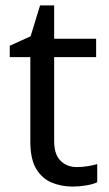

<svg xmlns="http://www.w3.org/2000/svg" viewBox="-20 -679 401 709"><path d="M264 -62Q284 -62 305 -65.5Q326 -69 339 -73V-6Q325 1 299 5.5Q273 10 249 10Q207 10 171.5 -4.5Q136 -19 114 -55Q92 -91 92 -156V-468H16V-510L93 -545L128 -659H180V-536H335V-468H180V-158Q180 -109 203.5 -85.5Q227 -62 264 -62Z"/></svg>

Font: Noto Sans Thai Looped
Style: Regular
Weight: 400
Designer: Sasikarn Vongin, Ben Mitchell
Foundry: The Fontpad Ltd
Version: Version 1.001; ttfautohint (v1.8.4.7-5d5b)